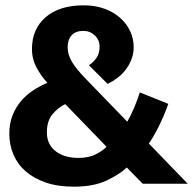

<svg xmlns="http://www.w3.org/2000/svg" viewBox="-20 -690 725 721"><path d="M15 -188Q15 -226 27 -256.5Q39 -287 59 -310.5Q79 -334 105 -351Q131 -368 158 -379Q136 -402 118 -435Q100 -468 100 -506Q100 -581 151.5 -625.5Q203 -670 295 -670Q337 -670 371.5 -657.5Q406 -645 430.5 -623.5Q455 -602 468.5 -573.5Q482 -545 482 -513Q482 -489 474 -468Q466 -447 452.5 -429Q439 -411 421 -397.5Q403 -384 384 -375L314 -445Q331 -456 342.5 -473Q354 -490 354 -514Q354 -540 336 -557Q318 -574 293 -574Q264 -574 249 -557.5Q234 -541 234 -513Q234 -485 250 -458Q266 -431 303 -393L458 -233Q471 -256 483.5 -285Q496 -314 505 -343L612 -300Q597 -257 576.5 -216Q556 -175 539 -151L685 0H516L456 -61Q429 -35 380 -12Q331 11 257 11Q197 11 152 -4.5Q107 -20 76.5 -46.5Q46 -73 30.5 -109.5Q15 -146 15 -188ZM156 -193Q156 -148 188.5 -122.5Q221 -97 275 -97Q314 -97 341.5 -111.5Q369 -126 380 -139L225 -299Q199 -287 177.5 -261.5Q156 -236 156 -193Z"/></svg>

Font: Mukta ExtraBold
Style: Regular
Weight: 800
Designer: Girish Dalvi and Yashodeep Gholap
Foundry: Ek Type
Version: Version 2.538;PS 1.002;hotconv 16.6.51;makeotf.lib2.5.65220;